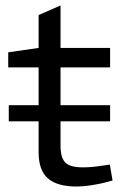

<svg xmlns="http://www.w3.org/2000/svg" viewBox="-20 -674 459 701"><path d="M12 -231V-290H382V-231ZM260 7Q189 7 155 -22.5Q121 -52 121 -118V-428H10V-483L121 -499V-619L201 -654V-499H382V-428H201V-142Q201 -100 217.5 -81.5Q234 -63 283 -63Q300 -63 317 -64.5Q334 -66 352 -69L381 -73L391 -15L365 -8Q342 -2 313 2.5Q284 7 260 7Z"/></svg>

Font: REM Light
Style: Regular
Weight: 300
Designer: Octavio Pardo
Foundry: Ashler Design
Version: Version 1.005;gftools[0.9.28]